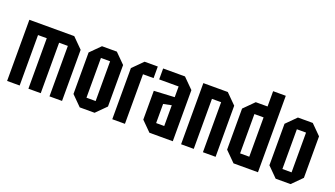

<svg xmlns="http://www.w3.org/2000/svg" viewBox="-62 -1176 2881 1652"><g transform="rotate(20 1378.5 -350.0)"><path d="M38 -560H449L541 -468V0H426V-462H346V0H233V-462H153V0H38Z M613 -90V-470L703 -560H839L929 -470V-90L839 0H703ZM729 -98H813V-462H729Z M1001 0V-468L1093 -560H1214V-454H1117V0Z M1253 -88V-352L1441 -362V-460H1263V-560H1463L1555 -468V0H1341ZM1367 -273V-98H1441V-288Z M1631 0V-560H1855L1947 -468V0H1831V-458H1747V0Z M2335 -700V0H2111L2019 -92V-468L2111 -560H2219V-700ZM2135 -100H2219V-460H2135Z M2407 -90V-470L2497 -560H2633L2723 -470V-90L2633 0H2497ZM2523 -98H2607V-462H2523Z"/></g></svg>

Font: Tektur Condensed Medium
Style: Regular
Weight: 500
Width: 3
Designer: Adam Jagosz
Foundry: Adam Jagosz
Version: Version 1.005;gftools[0.9.30]